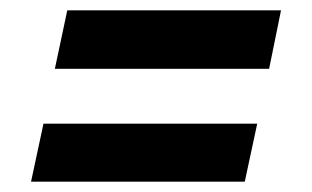

<svg xmlns="http://www.w3.org/2000/svg" viewBox="-20 -438 603 371"><path d="M86 -305 110 -418H523L500 -305ZM40 -87 64 -199H477L453 -87Z"/></svg>

Font: Saira SemiExpanded
Style: Bold Italic
Weight: 700
Width: 6
Italic angle: -12°
Designer: Hector Gatti with collaboration of the Omnibus-Type team
Foundry: Omnibus-Type
Version: Version 1.101